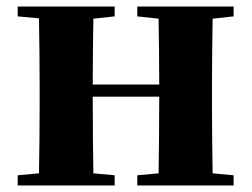

<svg xmlns="http://www.w3.org/2000/svg" viewBox="-20 -566 769 586"><path d="M693 -516V-546H399V-516L464 -509C465 -454 466 -371 466 -308H263C263 -371 264 -454 265 -509L330 -516V-546H34V-516L99 -510C100 -451 101 -364 101 -308V-238C101 -182 100 -95 99 -37L34 -31V0H330V-31L265 -37C264 -95 263 -186 263 -271H466C466 -186 465 -95 464 -37L399 -31V0H693V-31L629 -37C628 -95 627 -182 627 -238V-308C627 -364 628 -451 629 -509Z"/></svg>

Font: Noto Serif TC Black
Style: Regular
Weight: 900
Version: Version 1.001;PS 1.001;hotconv 16.6.54;makeotf.lib2.5.65590